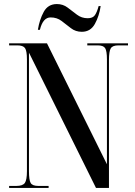

<svg xmlns="http://www.w3.org/2000/svg" viewBox="-20 -928 667 948"><path d="M25 0H220V-10H169Q140 -10 131.5 -24.5Q123 -39 123 -83V-668L454 0H518V-631Q518 -675 527 -689.5Q536 -704 565 -704H612V-714H411V-704H462Q490 -704 499 -690.5Q508 -677 508 -634V-117L212 -714H25V-704H65Q94 -704 103.5 -690.5Q113 -677 113 -634V-83Q113 -39 102.5 -24.5Q92 -10 61 -10H25ZM384 -771Q427 -771 448.5 -810Q470 -849 477 -898H467Q459 -868 448.5 -853Q438 -838 413 -838Q383 -838 360 -855.5Q337 -873 314 -890.5Q291 -908 261 -908Q217 -908 196 -869.5Q175 -831 167 -781H177Q192 -842 230 -842Q261 -842 284 -824.5Q307 -807 330 -789Q353 -771 384 -771Z"/></svg>

Font: Noto Serif Display Condensed Semi
Style: Regular
Weight: 600
Width: 3
Designer: Monotype Design Team
Foundry: Monotype Imaging Inc.
Version: Version 1.900